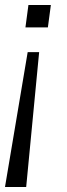

<svg xmlns="http://www.w3.org/2000/svg" viewBox="-30 -550 267 770"><path d="M75 200H-10L81 -341H127ZM162 -440H72L84 -530H174Z"/></svg>

Font: Tanohe Sans
Style: Italic
Weight: 400
Designer: Village Type and Design LLC & Cristiano Sobral
Foundry: Cooper Hewitt Smithsonian Design Museum
Version: Version 1.00;September 29, 2021;FontCreator 13.0.0.2655 64-b